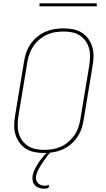

<svg xmlns="http://www.w3.org/2000/svg" viewBox="-20 -914 640 1157"><path d="M246 8Q216 8 188 2.5Q160 -3 136.5 -17.5Q113 -32 97 -54.5Q81 -77 73 -103.5Q65 -130 65.5 -159.5Q66 -189 71 -218L125 -544Q129 -571 138.5 -598Q148 -625 164.5 -649Q181 -673 204 -692Q227 -711 253.5 -722.5Q280 -734 308 -738.5Q336 -743 363 -743Q393 -743 421 -737.5Q449 -732 472.5 -717.5Q496 -703 512 -680.5Q528 -658 536 -631.5Q544 -605 543.5 -575.5Q543 -546 538 -517L484 -191Q480 -164 470.5 -137Q461 -110 444.5 -86Q428 -62 405 -43Q382 -24 355.5 -12.5Q329 -1 301 3.5Q273 8 246 8ZM247 -11Q271 -11 296.5 -15Q322 -19 346.5 -30Q371 -41 391.5 -58.5Q412 -76 427.5 -98Q443 -120 451.5 -145Q460 -170 464 -194L518 -520Q522 -546 522.5 -572.5Q523 -599 516.5 -623Q510 -647 495.5 -667Q481 -687 460.5 -700.5Q440 -714 415 -719Q390 -724 363 -724Q339 -724 313 -720Q287 -716 263 -705Q239 -694 218 -676.5Q197 -659 182 -637Q167 -615 158 -590Q149 -565 145 -541L91 -215Q87 -189 86.5 -162.5Q86 -136 92.5 -112Q99 -88 113.5 -68Q128 -48 148.5 -34.5Q169 -21 194.5 -16Q220 -11 247 -11ZM244 223Q229 223 214.5 218Q200 213 190.5 202.5Q181 192 177.5 177Q174 162 176 147Q180 125 190.5 104Q201 83 214.5 63Q228 43 244 25Q260 7 277 -8H288L287 0Q272 16 259 34Q246 52 234 70Q222 88 211.5 107.5Q201 127 197 147Q195 159 198 170Q201 181 208.5 189Q216 197 227 201Q238 205 249 205Q256 205 262.5 203.5Q269 202 276 200L272 219Q265 221 258 222Q251 223 244 223ZM218 -876V-894H563V-876Z"/></svg>

Font: Iosevka Thin Extended Oblique
Style: Regular
Weight: 100
Width: 7
Italic angle: -9°
Monospace: yes
Designer: Belleve Invis
Foundry: Belleve Invis
Version: Version 32.5.0; ttfautohint (v1.8.4)